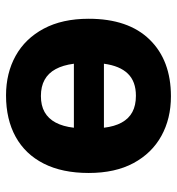

<svg xmlns="http://www.w3.org/2000/svg" viewBox="6 -602 606 659"><g transform="rotate(90 309.5 -273.0)"><path d="M574.2 -273.9Q574.2 -183.1 542 -119.6Q509.8 -56.2 450 -23.2Q390.1 9.8 308.1 9.8Q231.4 9.8 172.1 -23.2Q112.8 -56.2 78.9 -119.6Q44.9 -183.1 44.9 -273.9Q44.9 -409.7 116.2 -482.9Q187.5 -556.2 311 -556.2Q387.7 -556.2 447 -523.4Q506.3 -490.7 540.3 -427.7Q574.2 -364.7 574.2 -273.9ZM310.1 -109.9Q342.8 -109.9 365.2 -122.6Q387.7 -135.3 401.1 -160.4Q414.6 -185.5 418.9 -223.1H199.2Q204.1 -185.5 217.8 -160.4Q231.4 -135.3 254.4 -122.6Q277.3 -109.9 310.1 -109.9ZM309.1 -436Q260.3 -436 233.4 -408.4Q206.5 -380.9 199.2 -326.2H418.9Q414.6 -362.8 401.1 -387.2Q387.7 -411.6 365 -423.8Q342.3 -436 309.1 -436Z"/></g></svg>

Font: Wonky
Style: Regular
Weight: 400
Designer: Monotype Design Team
Foundry: Monotype Imaging Inc.
Version: Version 3.000